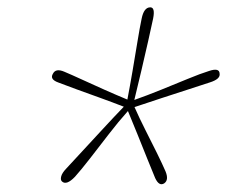

<svg xmlns="http://www.w3.org/2000/svg" viewBox="-20 -784 605 511"><path d="M417 -296Q403.5 -287.5 393 -310Q384.5 -330 372.5 -360.2Q360.5 -390.5 346.8 -424.2Q333 -458 320.5 -488.5Q295 -460 269 -426.2Q243 -392.5 219.5 -362.2Q196 -332 179.5 -313.5Q157 -290 145 -301Q140.5 -305 142.8 -314.2Q145 -323.5 156 -335Q173 -353.5 199 -381.5Q225 -409.5 254 -441Q283 -472.5 309.5 -500Q280 -511.5 246.8 -523.5Q213.5 -535.5 184 -546.2Q154.5 -557 135 -564.5Q111.5 -573 121 -588Q128.5 -603 151.5 -593Q170.5 -585 198.8 -572Q227 -559 258.5 -545Q290 -531 319 -519Q326 -555.5 333 -596.5Q340 -637.5 346 -674.2Q352 -711 357 -734.5Q363 -764.5 380 -764.5Q393.5 -764.5 387.5 -734.5Q382.5 -711 374.2 -674Q366 -637 356.2 -596Q346.5 -555 337.5 -518Q371.5 -530 409 -545.2Q446.5 -560.5 480 -574.2Q513.5 -588 536 -595Q564 -604.5 564.5 -588Q567 -573.5 538 -564.5Q515 -557 481.2 -546Q447.5 -535 409.8 -522.8Q372 -510.5 338 -499Q351 -469.5 367.2 -437.5Q383.5 -405.5 397.8 -376.5Q412 -347.5 420.5 -328Q430 -305 417 -296ZM324.5 -504.5V-505V-504.5Z"/></svg>

Font: Fraunces144ptSuperSoftThinItalic
Style: Italic
Weight: 100
Italic angle: -16°
Version: Version 1.000;[0bf87f6ff]